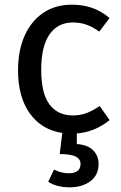

<svg xmlns="http://www.w3.org/2000/svg" viewBox="-20 -559 518 820"><path d="M308 11V56Q356 60 378.5 83.5Q401 107 401 141Q401 189 366 215Q331 241 277 241Q249 241 225 234.5Q201 228 186 217L211 165Q241 181 274 181Q297 181 310.5 171.5Q324 162 324 141Q324 120 303 109.5Q282 99 235 99L246 9Q157 -5 107 -75Q57 -145 57 -259Q57 -343 85 -406Q113 -469 164.5 -504Q216 -539 287 -539Q334 -539 373 -525.5Q412 -512 448 -482L404 -424Q376 -444 349.5 -453.5Q323 -463 291 -463Q227 -463 191.5 -412Q156 -361 156 -261Q156 -161 191 -113.5Q226 -66 291 -66Q322 -66 348 -75.5Q374 -85 406 -106L448 -46Q385 5 308 11Z"/></svg>

Font: Wolseley Sans
Style: Regular
Weight: 400
Designer: Carrois Corporate & Edenspiekermann AG
Foundry: Carrois Corporate GbR & Edenspiekermann AG
Version: Version 4.202